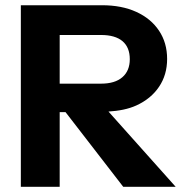

<svg xmlns="http://www.w3.org/2000/svg" viewBox="-20 -717 711 737"><path d="M231.6 -286.5 453 0H654.3L396.4 -288.8C436.1 -291.3 472.4 -298.1 503.3 -312.2C540.8 -329.3 569.8 -353.2 590.4 -383.8C611.1 -414.4 621.5 -450.1 621.5 -490.8C621.5 -532.1 611.1 -568.2 590.4 -599.2C569.8 -630.1 540.8 -654.2 503.3 -671.3C465.9 -688.4 422 -696.9 371.7 -696.9H60V0H209.1V-286.5ZM367.8 -582.7C403.9 -582.7 431.4 -574.8 450.2 -559C468.8 -543.2 478.2 -520.1 478.2 -489.8C478.2 -460.1 468.7 -437 449.7 -420.6C430.7 -404.1 403.5 -395.9 367.9 -395.9H209.1V-582.7Z"/></svg>

Font: Diatome
Style: Bold
Weight: 700
Designer: 15.100.17
Foundry: 15.100.17
Version: Version 1.004;Fontself Maker 3.5.8